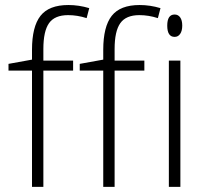

<svg xmlns="http://www.w3.org/2000/svg" viewBox="-20 -730 807 750"><path d="M265.6 -454.1H149.4V0H105V-454.1H13.2V-480.5L105 -497.1V-535.2Q105 -626 138.2 -668.2Q171.4 -710.4 247.1 -710.4Q288.1 -710.4 328.6 -698.2L318.4 -659.2Q282.2 -670.9 246.1 -670.9Q193.8 -670.9 171.6 -639.6Q149.4 -608.4 149.4 -538.6V-493.2H265.6ZM543.9 -454.1H427.7V0H383.3V-454.1H291.5V-480.5L383.3 -497.1V-535.2Q383.3 -626 416.5 -668.2Q449.7 -710.4 525.4 -710.4Q566.4 -710.4 606.9 -698.2L596.7 -659.2Q560.5 -670.9 524.4 -670.9Q472.2 -670.9 450 -639.6Q427.7 -608.4 427.7 -538.6V-493.2H543.9ZM684.6 0H639.6V-493.2H684.6ZM633.3 -629.9Q633.3 -673.3 662.1 -673.3Q675.8 -673.3 683.8 -662.1Q691.9 -650.9 691.9 -629.9Q691.9 -609.4 683.8 -597.7Q675.8 -585.9 662.1 -585.9Q633.3 -585.9 633.3 -629.9Z"/></svg>

Font: Bpm'online Open Sans Light
Style: Regular
Weight: 300
Foundry: Ascender Corporation
Version: Version 1.10